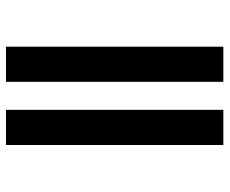

<svg xmlns="http://www.w3.org/2000/svg" viewBox="-82 -682 765 640"><g transform="rotate(-90 300.0 -362.5)"><path d="M136.2 0V-724.6H253.4V0ZM346.7 0V-724.6H463.9V0Z"/></g></svg>

Font: Liberation Mono
Style: Bold
Weight: 700
Monospace: yes
Designer: Steve Matteson
Foundry: Ascender Corporation
Version: Version 2.1.5